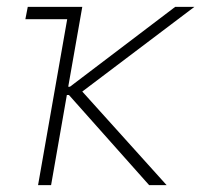

<svg xmlns="http://www.w3.org/2000/svg" viewBox="-20 -540 587 560"><path d="M54 -484H176L91 0H129L175 -263H181L415 0H466L220 -273L547 -520H491L184 -287H179L220 -520H61Z"/></svg>

Font: Fixel Text 20240404 ExtraLight
Style: Italic
Weight: 200
Width: 4
Italic angle: -10°
Designer: AlfaBravo + MacPaw
Foundry: Kyrylo Tkachov, Marchela Mozhyna, Serhii Makarenko, Maria Weinstein, Zakhar Kryvoshyya
Version: Version 1.211;Glyphs 3.2 (3225)